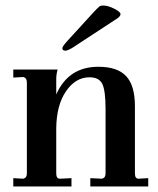

<svg xmlns="http://www.w3.org/2000/svg" viewBox="-20 -673 571 693"><path d="M28 0V-30L64 -28Q77 -31 77 -47V-375Q77 -392 64 -395L28 -393V-422H188Q183 -405 183 -387V-332Q227 -432 335 -432Q404 -432 435.5 -398Q467 -364 467 -290V-47Q467 -28 480 -28L515 -30V0H306V-30L348 -28Q361 -31 361 -47V-280Q361 -345 349.5 -369.5Q338 -394 303 -394Q253 -394 218.5 -344Q184 -294 183 -210V-47Q183 -28 196 -28L238 -30V0ZM217 -490Q205 -490 205 -499Q205 -505 222 -524L317 -628Q332 -644 338 -649Q342 -653 353 -653Q370 -653 392.5 -641.5Q415 -630 415 -622Q415 -615 404 -607L239 -499Q225 -491 217 -490Z"/></svg>

Font: UnnaMedium
Style: Regular
Weight: 500
Designer: Jorge de Buen Unna
Foundry: Omnibus-Type
Version: Version 2.008;hotconv 1.0.109;makeotfexe 2.5.65596